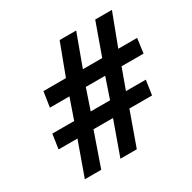

<svg xmlns="http://www.w3.org/2000/svg" viewBox="-155 -851 1004 1005"><g transform="rotate(-30 347.0 -348.5)"><path d="M79 0 152 -204H38L51 -292H183L226 -416H108L122 -508H258L329 -697H429L358 -504H475L544 -697H645L572 -504H686L674 -416H541L496 -292H616L603 -204H466L393 0H294L367 -204H249L178 0ZM283 -292H400L442 -416H325Z"/></g></svg>

Font: Hanken Grotesk
Style: Bold Italic
Weight: 700
Italic angle: -8°
Designer: Alfredo Marco Pradil
Foundry: Hanken Design Co.
Version: Version 3.013